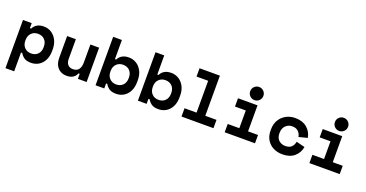

<svg xmlns="http://www.w3.org/2000/svg" viewBox="-38 -1573 4973 2607"><g transform="rotate(20 2448.0 -269.0)"><path d="M52 200V-496H178V-424H196Q216 -465 254.5 -487.5Q293 -510 351 -510Q410 -510 459 -480Q508 -450 538 -393.5Q568 -337 568 -257V-239Q568 -158 539 -101.5Q510 -45 461 -15.5Q412 14 351 14Q284 14 248.5 -12.5Q213 -39 196 -72H178V200ZM310 -106Q369 -106 405.5 -143Q442 -180 442 -242V-254Q442 -316 405.5 -353Q369 -390 310 -390Q252 -390 215 -352.5Q178 -315 178 -254V-242Q178 -181 215 -143.5Q252 -106 310 -106Z M866 14Q817 14 777 -7.5Q737 -29 713.5 -73.5Q690 -118 690 -186V-496H816V-212Q816 -160 841.5 -130Q867 -100 916 -100Q973 -100 999.5 -136.5Q1026 -173 1026 -236V-496H1152V0H1026V-72H1008Q975 14 866 14Z M1580 14Q1513 14 1477.5 -12.5Q1442 -39 1425 -72H1407V0H1281V-700H1407V-424H1425Q1445 -465 1483.5 -487.5Q1522 -510 1580 -510Q1639 -510 1688 -480Q1737 -450 1767 -393.5Q1797 -337 1797 -257V-239Q1797 -158 1768 -101.5Q1739 -45 1690 -15.5Q1641 14 1580 14ZM1539 -106Q1598 -106 1634.5 -143Q1671 -180 1671 -242V-254Q1671 -316 1634.5 -353Q1598 -390 1539 -390Q1481 -390 1444 -352.5Q1407 -315 1407 -254V-242Q1407 -181 1444 -143.5Q1481 -106 1539 -106Z M2192 14Q2125 14 2089.5 -12.5Q2054 -39 2037 -72H2019V0H1893V-700H2019V-424H2037Q2057 -465 2095.5 -487.5Q2134 -510 2192 -510Q2251 -510 2300 -480Q2349 -450 2379 -393.5Q2409 -337 2409 -257V-239Q2409 -158 2380 -101.5Q2351 -45 2302 -15.5Q2253 14 2192 14ZM2151 -106Q2210 -106 2246.5 -143Q2283 -180 2283 -242V-254Q2283 -316 2246.5 -353Q2210 -390 2151 -390Q2093 -390 2056 -352.5Q2019 -315 2019 -254V-242Q2019 -181 2056 -143.5Q2093 -106 2151 -106Z M2523 0V-120H2697V-580H2529V-700H2823V-120H2985V0Z M3377 -548Q3338 -548 3310 -575.5Q3282 -603 3282 -643Q3282 -683 3310 -710.5Q3338 -738 3377 -738Q3416 -738 3444 -710.5Q3472 -683 3472 -643Q3472 -603 3444 -575.5Q3416 -548 3377 -548ZM3147 0V-120H3315V-376H3159V-496H3441V-120H3585V0Z M3984 14Q3911 14 3852 -15.5Q3793 -45 3758.5 -101.5Q3724 -158 3724 -238V-250Q3724 -330 3759 -388.5Q3794 -447 3853 -478.5Q3912 -510 3984 -510Q4088 -510 4153 -456Q4218 -402 4234 -314L4110 -282Q4104 -326 4072 -358Q4040 -390 3982 -390Q3928 -390 3889 -352Q3850 -314 3850 -247V-241Q3850 -174 3889 -140Q3928 -106 3982 -106Q4040 -106 4070.5 -135Q4101 -164 4110 -213L4234 -182Q4218 -94 4154 -40Q4090 14 3984 14Z M4601 -548Q4562 -548 4534 -575.5Q4506 -603 4506 -643Q4506 -683 4534 -710.5Q4562 -738 4601 -738Q4640 -738 4668 -710.5Q4696 -683 4696 -643Q4696 -603 4668 -575.5Q4640 -548 4601 -548ZM4371 0V-120H4539V-376H4383V-496H4665V-120H4809V0Z"/></g></svg>

Font: Space Mono
Style: Bold
Weight: 700
Monospace: yes
Designer: Colophon Foundry + Benjamin Critton
Foundry: Colophon Foundry & Benjamin Critton
Version: Version 1.003; ttfautohint (v1.8.4.7-5d5b)